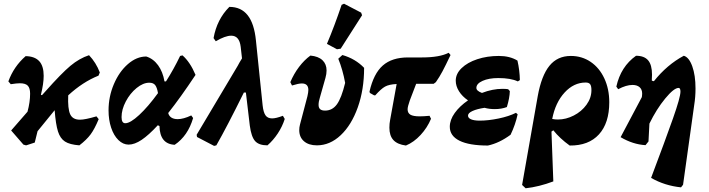

<svg xmlns="http://www.w3.org/2000/svg" viewBox="-20 -774 3814 1033"><path d="M410 -130Q438 -130 499 -148L511 -133Q489 -80 467.5 -51Q446 -22 407 8Q355 4 329.5 -12.5Q304 -29 292 -66.5Q280 -104 274 -181L182 -68L167 -7L121 8V7L120 8L106 4L40 -72L128 -173Q142 -225 142 -270Q142 -300 129.5 -313Q117 -326 87 -326Q70 -326 38 -321L25 -336Q54 -416 118 -472Q167 -471 191 -445Q215 -419 215 -366Q215 -324 200 -264L206 -262L224 -282Q311 -380 359 -420Q407 -460 459 -477Q497 -437 517 -384L510 -367Q425 -333 347 -261Q344 -189 357.5 -159.5Q371 -130 410 -130Z M936 -133Q967 -133 1009 -153L1019 -139Q991 -43 920 5Q840 1 838 -96L829 -100Q780 -47 742 -21.5Q704 4 672 4Q642 4 617 -20.5Q592 -45 578 -87Q564 -129 564 -180Q564 -254 592.5 -321Q621 -388 668 -429Q715 -470 767 -470Q805 -458 830.5 -423Q856 -388 865 -336H873Q915 -402 949 -473L962 -476Q1003 -440 1032 -371Q951 -249 885 -166Q889 -150 902 -141.5Q915 -133 936 -133ZM830 -273Q825 -303 815 -316Q805 -329 783 -329Q750 -329 715 -300.5Q680 -272 657 -228.5Q634 -185 634 -144Q634 -111 654 -111Q681 -111 729 -155.5Q777 -200 830 -273Z M1512 -134Q1499 -93 1474.5 -56Q1450 -19 1419 8Q1373 8 1352.5 -15Q1332 -38 1324 -98L1303 -276H1292Q1201 -92 1144 8L1132 11L1040 -37L1038 -49Q1076 -112 1259 -420Q1266 -434 1282 -460L1275 -522Q1268 -582 1224 -582Q1192 -582 1141 -552L1129 -569Q1147 -670 1214 -737Q1277 -737 1312.5 -692Q1348 -647 1357 -556L1393 -207Q1397 -170 1408.5 -153.5Q1420 -137 1444 -137Q1465 -137 1502 -151Z M1590 -74Q1590 -89 1594 -104L1634 -256Q1639 -278 1639 -290Q1639 -325 1604 -325Q1586 -325 1551 -314L1542 -332Q1561 -377 1589 -414Q1617 -451 1650 -475Q1693 -471 1715 -450Q1737 -429 1737 -395Q1737 -376 1731 -355L1701 -249Q1694 -227 1694 -210Q1694 -194 1702.5 -186.5Q1711 -179 1729 -179Q1768 -179 1792.5 -212.5Q1817 -246 1837 -328Q1824 -399 1800 -458L1822 -478Q1892 -458 1939 -409Q1939 -292 1905 -196.5Q1871 -101 1813 -46.5Q1755 8 1685 8Q1641 8 1615.5 -14Q1590 -36 1590 -74ZM1813 -512 1793 -509 1739 -538Q1780 -635 1818 -748L1831 -754L1923 -706L1928 -692Z M2404 -478Q2377 -421 2360.5 -390Q2344 -359 2325 -332L2313 -323H2219L2185 -234Q2173 -200 2173 -186Q2173 -166 2188 -157Q2203 -148 2238 -148Q2260 -148 2291 -151L2299 -135Q2279 -87 2243 -48Q2207 -9 2164 9Q2118 3 2096.5 -20.5Q2075 -44 2075 -87Q2075 -109 2079 -129L2114 -322Q2073 -320 2051.5 -308Q2030 -296 1999 -261H1993L1970 -274L1968 -281Q1990 -378 2039.5 -421.5Q2089 -465 2175 -465H2251Q2345 -465 2394 -490Z M2543 -301Q2543 -285 2573 -274Q2630 -296 2683 -296Q2704 -296 2714 -294L2723 -284Q2722 -247 2707 -198Q2678 -187 2642 -187Q2612 -187 2587 -194Q2547 -188 2522.5 -177Q2498 -166 2498 -152Q2498 -139 2514.5 -132Q2531 -125 2561 -125Q2608 -125 2663 -136.5Q2718 -148 2756 -167L2765 -159Q2753 -103 2727 -49Q2666 -4 2605 9Q2504 9 2452 -17Q2400 -43 2400 -92Q2400 -129 2426.5 -166Q2453 -203 2498 -234Q2467 -255 2449.5 -283Q2432 -311 2432 -340Q2432 -377 2463.5 -407.5Q2495 -438 2548 -455.5Q2601 -473 2664 -473Q2723 -473 2764 -448Q2776 -396 2777 -343L2766 -336Q2728 -354 2661 -354Q2610 -354 2576.5 -339Q2543 -324 2543 -301Z M3258 -224Q3258 -112 3202.5 -51Q3147 10 3045 9Q2992 -29 2957 -73L2947 -66L2957 202Q2880 231 2808 239L2789 221L2873 -256Q2893 -367 2936 -420Q2979 -473 3051 -473Q3111 -473 3158 -441Q3205 -409 3231.5 -352Q3258 -295 3258 -224ZM2982 -131Q3025 -131 3067 -152.5Q3109 -174 3135.5 -210.5Q3162 -247 3162 -289Q3162 -312 3155 -321Q3148 -330 3131 -330Q3067 -330 3017.5 -276Q2968 -222 2951 -134Q2966 -131 2982 -131Z M3722 -298Q3722 -252 3715 -209L3655 220L3644 234Q3556 225 3483 183Q3560 -21 3600.5 -136Q3641 -251 3641 -281Q3641 -301 3631 -301Q3606 -301 3559 -244Q3512 -187 3474 -109L3469 -13L3453 7Q3385 3 3319 -36L3433 -251L3434 -257Q3435 -261 3435 -270Q3435 -293 3421 -305Q3407 -317 3383 -317Q3349 -317 3306 -294L3296 -308Q3320 -416 3402 -474Q3446 -474 3467 -449.5Q3488 -425 3488 -372Q3488 -357 3487 -349V-340L3498 -337Q3569 -426 3659 -474Q3687 -466 3704.5 -417.5Q3722 -369 3722 -298Z"/></svg>

Font: Alegreya ExtraBold
Style: Italic
Weight: 800
Italic angle: -7°
Designer: Juan Pablo del Peral
Foundry: Huerta Tipografica
Version: Version 2.007; ttfautohint (v1.6)